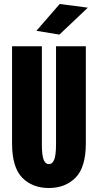

<svg xmlns="http://www.w3.org/2000/svg" viewBox="-20 -932 490 963"><path d="M225 11Q142 11 91.2 -41Q40.5 -93 40.5 -213.5V-700H190V-207.5Q190 -155 198.5 -132Q207 -109 225 -109Q243.5 -109 252.2 -132Q261 -155 261 -207.5V-700H410.5V-213.5Q410.5 -93 359 -41Q307.5 11 225 11ZM278 -758.5 162.5 -777.5 279.5 -912 420.5 -893.5Z"/></svg>

Font: Trispace Condensed
Style: Bold
Weight: 700
Width: 3
Designer: Tyler Finck
Foundry: Etcetera Type Company
Version: Version 1.210; ttfautohint (v1.8.3)